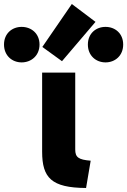

<svg xmlns="http://www.w3.org/2000/svg" viewBox="-158 -906 634 957"><path d="M294 -105 271 31C98 30 52 -20 52 -150V-544H217V-161C217 -122 233 -110 294 -105ZM53 -672 200 -886 318 -797 151 -601ZM39 -684C39 -629 -2 -595 -50 -595C-98 -595 -138 -629 -138 -684C-138 -739 -98 -772 -50 -772C-2 -772 39 -739 39 -684ZM456 -684C456 -629 416 -595 368 -595C320 -595 280 -629 280 -684C280 -739 320 -772 368 -772C416 -772 456 -739 456 -684Z"/></svg>

Font: Repo ExtraBold
Style: Bold
Weight: 700
Designer: Stefan Peev
Foundry: Context Ltd
Version: Version 1.502